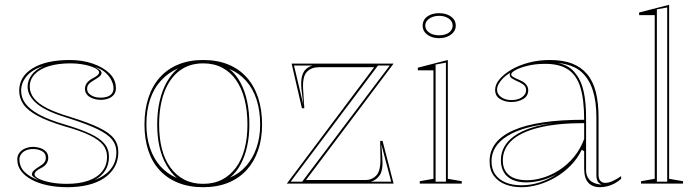

<svg xmlns="http://www.w3.org/2000/svg" viewBox="-20 -765 2908 800"><path d="M261 15Q216 15 178 7Q140 -1 111.5 -16.5Q83 -32 67.5 -53Q52 -74 52 -101Q52 -117 61.5 -129Q71 -141 86 -147Q101 -153 117 -153Q133 -153 148 -148Q163 -143 172 -133Q181 -123 181 -108Q181 -95 174.5 -84.5Q168 -74 155 -67Q137 -58 130.5 -51.5Q124 -45 124 -38Q124 -29 142 -20Q160 -11 190.5 -5Q221 1 258 1Q310 1 347.5 -12Q385 -25 405.5 -50.5Q426 -76 426 -112Q426 -140 409.5 -161Q393 -182 354.5 -201Q316 -220 248 -239Q178 -260 136.5 -282.5Q95 -305 77.5 -330.5Q60 -356 60 -387Q60 -446 116 -480.5Q172 -515 271 -515Q323 -515 366.5 -500Q410 -485 436.5 -459Q463 -433 463 -397Q463 -381 454 -370Q445 -359 430.5 -354Q416 -349 400 -349Q387 -349 375.5 -352Q364 -355 354.5 -360.5Q345 -366 339.5 -375Q334 -384 334 -395Q334 -421 365 -438Q381 -446 387 -452Q393 -458 393 -464Q393 -470 383 -477Q373 -484 355.5 -489.5Q338 -495 317 -498Q296 -501 274 -501Q222 -501 184 -489.5Q146 -478 125 -456Q104 -434 104 -404Q104 -378 121.5 -355.5Q139 -333 176.5 -314Q214 -295 275 -277Q349 -254 392.5 -233Q436 -212 454.5 -188Q473 -164 473 -131Q473 -96 457.5 -69Q442 -42 414 -23Q386 -4 347 5.5Q308 15 261 15ZM142 -14Q127 -22 120 -27.5Q113 -33 113 -38Q113 -48 122.5 -56Q132 -64 145 -72Q160 -81 165.5 -89Q171 -97 171 -108Q171 -126 155.5 -135Q140 -144 117 -144Q102 -144 89.5 -139Q77 -134 69 -124Q61 -114 61 -101Q61 -70 82.5 -48.5Q104 -27 142 -14ZM374 -15Q402 -25 422.5 -41.5Q443 -58 454 -80.5Q465 -103 465 -131Q465 -161 447 -183.5Q429 -206 387 -226.5Q345 -247 273 -270Q226 -284 192.5 -298.5Q159 -313 138 -329.5Q117 -346 106 -364.5Q95 -383 95 -404Q95 -429 111 -451.5Q127 -474 159 -489Q114 -475 91 -447.5Q68 -420 68 -387Q68 -358 85.5 -334Q103 -310 142.5 -288Q182 -266 251 -246Q315 -227 355.5 -208Q396 -189 415 -166.5Q434 -144 434 -112Q434 -79 418.5 -54.5Q403 -30 374 -15ZM400 -358Q414 -358 426.5 -362Q439 -366 446 -375Q453 -384 453 -397Q453 -411 445.5 -428Q438 -445 421 -461Q404 -477 375 -486Q391 -478 397 -472.5Q403 -467 403 -461Q403 -453 393.5 -445.5Q384 -438 370 -430Q356 -422 349.5 -414Q343 -406 343 -395Q343 -383 351 -375Q359 -367 371.5 -362.5Q384 -358 400 -358Z M826 -515Q885 -515 930.5 -496.5Q976 -478 1007.5 -443Q1039 -408 1055.5 -358Q1072 -308 1072 -246Q1072 -187 1055.5 -139Q1039 -91 1007.5 -56.5Q976 -22 930.5 -3.5Q885 15 826 15Q768 15 722 -3.5Q676 -22 644.5 -56.5Q613 -91 597.5 -139Q582 -187 582 -246Q582 -308 598.5 -358Q615 -408 646.5 -443Q678 -478 723.5 -496.5Q769 -515 826 -515ZM827 -501Q768 -501 727 -469.5Q686 -438 664.5 -380.5Q643 -323 643 -246Q643 -190 654.5 -145Q666 -100 690 -67Q714 -34 748 -16.5Q782 1 826 1Q871 1 905 -16.5Q939 -34 963 -66.5Q987 -99 999 -144.5Q1011 -190 1011 -246Q1011 -304 999 -351Q987 -398 963.5 -431.5Q940 -465 905.5 -483Q871 -501 827 -501ZM590 -246Q590 -193 605 -148.5Q620 -104 648 -72.5Q676 -41 717 -23Q692 -45 673 -78Q654 -111 644.5 -153.5Q635 -196 635 -246Q635 -300 645.5 -345Q656 -390 675.5 -424Q695 -458 722 -480Q682 -463 651.5 -430Q621 -397 605.5 -351Q590 -305 590 -246ZM1064 -246Q1064 -304 1049 -350Q1034 -396 1005 -428.5Q976 -461 935 -478Q962 -457 981 -422.5Q1000 -388 1009.5 -343.5Q1019 -299 1019 -246Q1019 -197 1009.5 -154.5Q1000 -112 982 -79Q964 -46 938 -25Q978 -42 1006 -74Q1034 -106 1049 -150Q1064 -194 1064 -246Z M1175 0 1539 -485H1309Q1278 -485 1259 -466Q1240 -447 1243 -393L1248 -314H1238L1195 -500H1620L1255 -15H1503Q1531 -15 1549 -35Q1567 -55 1565 -111L1564 -178H1574L1620 0ZM1244 -328 1236 -394Q1233 -428 1238.5 -448Q1244 -468 1256 -478Q1268 -488 1282 -492H1205ZM1191 -8H1239L1604 -492H1555ZM1525 -8H1610L1569 -163L1573 -110Q1577 -57 1562.5 -35.5Q1548 -14 1525 -8Z M1810 -606Q1789 -606 1773.5 -613Q1758 -620 1749.5 -631.5Q1741 -643 1741 -658Q1741 -674 1749.5 -685.5Q1758 -697 1773.5 -703.5Q1789 -710 1810 -710Q1830 -710 1845.5 -703.5Q1861 -697 1870 -685.5Q1879 -674 1879 -658Q1879 -643 1870 -631.5Q1861 -620 1845.5 -613Q1830 -606 1810 -606ZM1729 0V-10L1786 -20V-472H1721V-483L1846 -515V-20L1904 -10V0ZM1795 -8H1838V-504L1795 -496ZM1810 -618Q1826 -618 1839 -623Q1852 -628 1859 -637.5Q1866 -647 1866 -658Q1866 -670 1859 -679Q1852 -688 1839 -693.5Q1826 -699 1810 -699Q1793 -699 1780 -693.5Q1767 -688 1759.5 -679Q1752 -670 1752 -658Q1752 -647 1759.5 -637.5Q1767 -628 1780 -623Q1793 -618 1810 -618Z M2270 -515Q2325 -515 2363 -500.5Q2401 -486 2426 -456.5Q2451 -427 2462.5 -382Q2474 -337 2474 -275V-36Q2474 -19 2482 -11Q2490 -3 2502 -3Q2516 -3 2533.5 -11Q2551 -19 2568 -31V-20Q2556 -9 2541.5 -1Q2527 7 2511 11Q2495 15 2480 15Q2448 15 2431 -4Q2414 -23 2414 -63Q2414 -90 2414 -102.5Q2414 -115 2414 -121.5Q2414 -128 2414 -135L2404 -141Q2386 -104 2357.5 -75Q2329 -46 2294.5 -26Q2260 -6 2223.5 4.5Q2187 15 2153 15Q2116 15 2086 3.5Q2056 -8 2038 -32Q2020 -56 2020 -93Q2020 -178 2119 -222Q2218 -266 2414 -266Q2414 -349 2398.5 -400Q2383 -451 2347.5 -475Q2312 -499 2252 -499Q2211 -499 2178.5 -491Q2146 -483 2128 -473Q2110 -463 2110 -455Q2110 -450 2117.5 -445Q2125 -440 2146 -431Q2181 -416 2181 -389Q2181 -365 2160 -352.5Q2139 -340 2111 -340Q2084 -340 2063.5 -352.5Q2043 -365 2043 -391Q2043 -413 2061.5 -435Q2080 -457 2112 -475.5Q2144 -494 2185 -504.5Q2226 -515 2270 -515ZM2414 -252Q2300 -252 2224.5 -233Q2149 -214 2112 -179.5Q2075 -145 2075 -97Q2075 -67 2088.5 -48.5Q2102 -30 2124.5 -22Q2147 -14 2176 -14Q2207 -14 2242 -24.5Q2277 -35 2310.5 -56.5Q2344 -78 2371 -110.5Q2398 -143 2414 -186ZM2153 7Q2192 7 2230 -5.5Q2268 -18 2300 -40Q2269 -22 2236 -13.5Q2203 -5 2173 -5Q2139 -5 2115 -16Q2091 -27 2079 -48Q2067 -69 2067 -97Q2067 -159 2124 -199Q2181 -239 2285 -251Q2162 -240 2095 -199Q2028 -158 2028 -93Q2028 -61 2043 -39Q2058 -17 2086 -5Q2114 7 2153 7ZM2303 -503Q2328 -498 2347 -487Q2366 -476 2380 -456Q2402 -429 2412 -383.5Q2422 -338 2422 -275V-56Q2422 -40 2428 -28Q2434 -16 2444 -9Q2454 -2 2466 1Q2470 2 2475.5 3Q2481 4 2486 4Q2474 -2 2469.5 -11Q2465 -20 2465 -37V-275Q2465 -342 2450 -388.5Q2435 -435 2405 -463Q2391 -476 2374.5 -484Q2358 -492 2340 -496.5Q2322 -501 2303 -503ZM2111 -348Q2138 -348 2155 -360Q2172 -372 2172 -389Q2172 -405 2159.5 -413.5Q2147 -422 2132 -428Q2124 -432 2115 -437Q2106 -442 2105 -449Q2102 -455 2106 -462Q2089 -452 2077 -440Q2065 -428 2058 -415.5Q2051 -403 2051 -391Q2051 -373 2068 -360.5Q2085 -348 2111 -348Z M2768 -20 2826 -10V0H2651V-10L2708 -20V-702H2643V-713L2768 -745ZM2717 -8H2760V-734L2717 -726Z"/></svg>

Font: Kalnia Glaze Thin Light
Style: Regular
Weight: 300
Version: Version 1.110